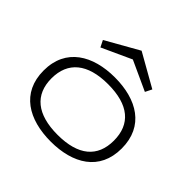

<svg xmlns="http://www.w3.org/2000/svg" viewBox="-173 -854 1038 1038"><g transform="rotate(45 346.5 -334.5)"><path d="M645 -232C645 -403 515 -478 347 -478C180 -478 48 -402 48 -232C48 -62 178 13 347 13C515 13 645 -62 645 -232ZM585 -232C585 -107 505 -39 347 -39C190 -39 108 -107 108 -232C108 -357 190 -426 347 -426C505 -426 585 -358 585 -232ZM536 -575 347 -682 158 -575 177 -537 347 -615 517 -537Z"/></g></svg>

Font: Stint Ultra Expanded
Style: Regular
Weight: 400
Width: 7
Designer: Astigmatic (AOETI)
Foundry: Astigmatic (AOETI)
Version: Version 1.000